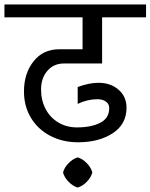

<svg xmlns="http://www.w3.org/2000/svg" viewBox="-42 -658 678 865"><path d="M66 -246Q66 -327 109 -381.5Q152 -436 224 -436H330V-580H-22V-638H616V-580H418V-372H246Q200 -372 171.5 -339Q143 -306 143 -255Q143 -206 163.5 -167Q184 -128 221 -106Q258 -84 305 -84Q368 -84 409 -104.5Q450 -125 450 -171Q450 -190 435 -200.5Q420 -211 397 -211Q352 -211 308 -190V-266Q359 -285 402 -285Q456 -285 492 -254Q528 -223 528 -173Q528 -98 465.5 -57.5Q403 -17 310 -17Q240 -17 184.5 -46Q129 -75 97.5 -127Q66 -179 66 -246ZM242 119Q248 96 267.5 76.5Q287 57 308 51Q329 57 348.5 76.5Q368 96 374 119Q368 142 348.5 161.5Q329 181 308 187Q287 181 267.5 161.5Q248 142 242 119Z"/></svg>

Font: Amiko
Style: Regular
Weight: 400
Designer: Pablo Impallari, Rodrigo Fuenzalida, Andres Torresi
Foundry: Impallari Type
Version: Version 1.001; ttfautohint (v1.3)